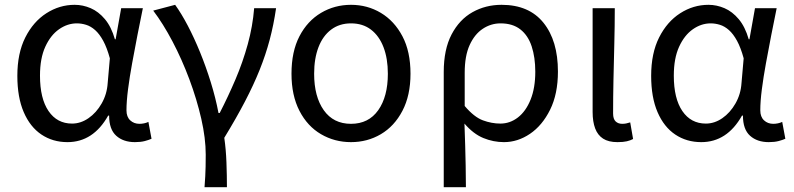

<svg xmlns="http://www.w3.org/2000/svg" viewBox="-20 -577 3296 797"><path d="M260 13Q199 13 152 -18.5Q105 -50 78.5 -111.5Q52 -173 52 -262Q52 -356 85 -421.5Q118 -487 172.5 -522Q227 -557 290 -557Q324 -557 356.5 -543Q389 -529 415.5 -497.5Q442 -466 457 -414H460L483 -543H573Q562 -490 550.5 -431Q539 -372 528.5 -314.5Q518 -257 511.5 -206.5Q505 -156 505 -119Q505 -92 520.5 -77.5Q536 -63 559 -63Q568 -63 578 -65Q588 -67 596 -71L609 -1Q598 4 581 8.5Q564 13 540 13Q492 13 462.5 -13.5Q433 -40 433 -97H429Q367 13 260 13ZM279 -64Q315 -64 347.5 -86.5Q380 -109 402 -147.5Q424 -186 427 -232L436 -335Q424 -379 408.5 -407.5Q393 -436 375 -452Q357 -468 337.5 -474Q318 -480 299 -480Q260 -480 225 -455.5Q190 -431 168 -383Q146 -335 146 -263Q146 -168 181.5 -116Q217 -64 279 -64Z M829 200Q831 174 832 155Q833 136 833.5 115Q834 94 834 65Q834 -3 815.5 -84Q797 -165 766 -248Q735 -331 696 -405Q657 -479 616 -533L707 -557Q733 -521 759.5 -470.5Q786 -420 810.5 -360Q835 -300 855 -235.5Q875 -171 887 -108H892Q927 -176 957.5 -247.5Q988 -319 1008.5 -393.5Q1029 -468 1035 -543H1126Q1116 -474 1099.5 -412Q1083 -350 1058 -287.5Q1033 -225 997 -156Q961 -87 911 -5Q918 43 920 97.5Q922 152 922 200Z M1437 13Q1369 13 1312.5 -20Q1256 -53 1223 -117Q1190 -181 1190 -271Q1190 -363 1223 -426.5Q1256 -490 1312.5 -523.5Q1369 -557 1437 -557Q1505 -557 1561 -523.5Q1617 -490 1650.5 -426.5Q1684 -363 1684 -271Q1684 -181 1650.5 -117Q1617 -53 1561 -20Q1505 13 1437 13ZM1437 -63Q1510 -63 1550 -119.5Q1590 -176 1590 -271Q1590 -334 1572 -381Q1554 -428 1520 -454Q1486 -480 1437 -480Q1389 -480 1354.5 -454Q1320 -428 1302 -381Q1284 -334 1284 -271Q1284 -176 1324 -119.5Q1364 -63 1437 -63Z M1822 200V-278Q1822 -372 1854.5 -434Q1887 -496 1941.5 -526.5Q1996 -557 2062 -557Q2176 -557 2236 -482.5Q2296 -408 2296 -280Q2296 -187 2263.5 -121.5Q2231 -56 2180 -21.5Q2129 13 2072 13Q2028 13 1986.5 -4Q1945 -21 1908 -64Q1910 -15 1911 26.5Q1912 68 1913 109.5Q1914 151 1914 200ZM2057 -64Q2097 -64 2130 -89.5Q2163 -115 2182.5 -163.5Q2202 -212 2202 -279Q2202 -339 2187 -384.5Q2172 -430 2140 -455Q2108 -480 2058 -480Q2018 -480 1984 -457.5Q1950 -435 1929.5 -390Q1909 -345 1909 -275V-137Q1948 -91 1984.5 -77.5Q2021 -64 2057 -64Z M2543 13Q2506 13 2483.5 -1.5Q2461 -16 2450.5 -44Q2440 -72 2440 -112V-543H2532Q2532 -470 2530 -394Q2528 -318 2526.5 -245Q2525 -172 2525 -106Q2525 -83 2535.5 -73Q2546 -63 2563 -63Q2571 -63 2579 -64.5Q2587 -66 2596 -69L2608 0Q2597 6 2582 9.5Q2567 13 2543 13Z M2891 13Q2830 13 2783 -18.5Q2736 -50 2709.5 -111.5Q2683 -173 2683 -262Q2683 -356 2716 -421.5Q2749 -487 2803.5 -522Q2858 -557 2921 -557Q2955 -557 2987.5 -543Q3020 -529 3046.5 -497.5Q3073 -466 3088 -414H3091L3114 -543H3204Q3193 -490 3181.5 -431Q3170 -372 3159.5 -314.5Q3149 -257 3142.5 -206.5Q3136 -156 3136 -119Q3136 -92 3151.5 -77.5Q3167 -63 3190 -63Q3199 -63 3209 -65Q3219 -67 3227 -71L3240 -1Q3229 4 3212 8.5Q3195 13 3171 13Q3123 13 3093.5 -13.5Q3064 -40 3064 -97H3060Q2998 13 2891 13ZM2910 -64Q2946 -64 2978.5 -86.5Q3011 -109 3033 -147.5Q3055 -186 3058 -232L3067 -335Q3055 -379 3039.5 -407.5Q3024 -436 3006 -452Q2988 -468 2968.5 -474Q2949 -480 2930 -480Q2891 -480 2856 -455.5Q2821 -431 2799 -383Q2777 -335 2777 -263Q2777 -168 2812.5 -116Q2848 -64 2910 -64Z"/></svg>

Font: Farlight84_Sys_V01
Style: Regular
Weight: 400
Designer: Ryoko NISHIZUKA  (kana, bopomofo & ideographs); Paul D. Hunt (Latin, Greek & Cyrillic); Sandoll Communications , Soo-you
Foundry: Adobe
Version: Version 2.004;October 29, 2024;FontCreator 14.0.0.2814 64-bi